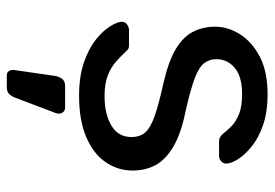

<svg xmlns="http://www.w3.org/2000/svg" viewBox="-138 -432 787 550"><g transform="rotate(90 255.0 -156.5)"><path d="M254 10Q198 10 158 -4Q118 -18 93 -38Q68 -58 55.5 -78Q43 -98 42 -110Q41 -121 49 -127Q57 -133 65 -133H110Q115 -133 118.5 -131.5Q122 -130 128 -123Q141 -109 157 -95Q173 -81 196.5 -72Q220 -63 255 -63Q306 -63 339 -82.5Q372 -102 372 -140Q372 -165 358.5 -180Q345 -195 310.5 -207Q276 -219 216 -232Q156 -246 121 -266.5Q86 -287 71 -315.5Q56 -344 56 -380Q56 -417 78 -451.5Q100 -486 142.5 -508Q185 -530 249 -530Q301 -530 338 -517Q375 -504 399 -484.5Q423 -465 435 -446Q447 -427 448 -414Q449 -404 442 -397.5Q435 -391 426 -391H384Q377 -391 372.5 -394Q368 -397 364 -401Q354 -414 340.5 -427Q327 -440 305.5 -448.5Q284 -457 249 -457Q199 -457 174 -436Q149 -415 149 -383Q149 -364 160 -349Q171 -334 202 -322Q233 -310 294 -296Q360 -283 398 -261Q436 -239 452 -210Q468 -181 468 -143Q468 -101 444 -66Q420 -31 372 -10.5Q324 10 254 10ZM195 217Q187 217 183 211Q179 205 180 196L197 79Q199 67 205.5 58.5Q212 50 226 50H288Q296 50 300.5 55.5Q305 61 305 67Q305 75 301 83L259 194Q255 204 248.5 210.5Q242 217 229 217Z"/></g></svg>

Font: RubikRegular
Style: Regular
Weight: 400
Designer: Hubert and Fischer
Foundry: Hubert and Fischer
Version: Version 2.300;gftools[0.9.30]